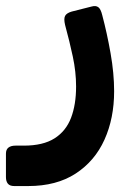

<svg xmlns="http://www.w3.org/2000/svg" viewBox="-68 -375 440 646"><path d="M-20 251Q-35 251 -41.5 243Q-48 235 -48 221V142Q-48 128 -39.5 121.5Q-31 115 -16 115H12Q77 115 115.5 90.5Q154 66 171 21.5Q188 -23 188 -84Q188 -133 177 -184.5Q166 -236 151 -291Q146 -312 151 -321.5Q156 -331 173 -336L240 -353Q254 -357 262.5 -351Q271 -345 276 -324Q292 -264 304 -196Q316 -128 316 -68Q316 23 283.5 95Q251 167 186.5 209Q122 251 27 251Z"/></svg>

Font: Rubik Light SemiBold
Style: Regular
Weight: 600
Version: Version 2.300;gftools[0.9.30]